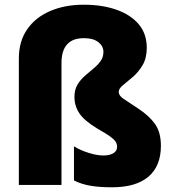

<svg xmlns="http://www.w3.org/2000/svg" viewBox="-20 -785 730 815"><path d="M603 -582Q603 -538 585 -508Q567 -478 543.5 -458Q520 -438 502 -423.5Q484 -409 484 -395Q484 -379 504.5 -365.5Q525 -352 567 -324Q614 -293 638.5 -258Q663 -223 663 -166Q663 -80 610 -35Q557 10 456 10Q402 10 364 3.5Q326 -3 294 -19V-164Q319 -148 355 -136.5Q391 -125 419 -125Q445 -125 461 -134.5Q477 -144 477 -161Q477 -173 471.5 -182.5Q466 -192 448.5 -205Q431 -218 395 -238Q337 -273 316.5 -304.5Q296 -336 296 -373Q296 -404 308.5 -425Q321 -446 339.5 -462.5Q358 -479 376 -493.5Q394 -508 406.5 -525Q419 -542 419 -565Q419 -589 397.5 -606Q376 -623 336 -623Q241 -623 241 -517V0H60V-537Q60 -609 95 -660Q130 -711 192.5 -738Q255 -765 336 -765Q413 -765 473.5 -744Q534 -723 568.5 -682.5Q603 -642 603 -582Z"/></svg>

Font: Noto Sans Malayalam SemiCondensed Black
Style: Regular
Weight: 900
Width: 4
Designer: Jelle Bosma - Monotype Design Team
Foundry: Monotype Imaging Inc.
Version: Version 2.104; ttfautohint (v1.8.4.7-5d5b)